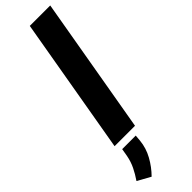

<svg xmlns="http://www.w3.org/2000/svg" viewBox="-375 -748 993 993"><g transform="rotate(-45 121.5 -251.5)"><path d="M285.2 -750 155.3 0H5.9L135.7 -750ZM122.1 38.6 119.1 72.8Q114.3 122.6 89.6 167.2Q64.9 211.9 29.8 247.1L-41.5 207.5Q-21 177.7 -6.1 147.2Q8.8 116.7 15.6 81.1L22.9 38.6Z"/></g></svg>

Font: Roboto ExtraBold
Style: Italic
Weight: 800
Designer: Christian Robertson
Foundry: Google
Version: Version 3.009; 2024